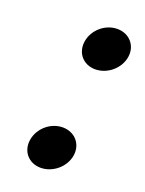

<svg xmlns="http://www.w3.org/2000/svg" viewBox="-96 -500 421 556"><g transform="rotate(20 114.0 -222.0)"><path d="M42 -61C36 -24 61 5 98 5C135 5 170 -24 176 -61C182 -98 156 -127 119 -127C82 -127 48 -98 42 -61ZM93 -383C87 -346 112 -317 149 -317C186 -317 221 -346 227 -383C233 -420 207 -449 170 -449C133 -449 99 -420 93 -383Z"/></g></svg>

Font: Charger Pro
Style: BdExtObl
Weight: 700
Designer: Jasper
Foundry: Cannot Into Space Fonts
Version: Version 1.09